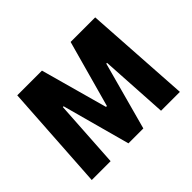

<svg xmlns="http://www.w3.org/2000/svg" viewBox="-132 -846 1066 1066"><g transform="rotate(-45 401.5 -312.5)"><path d="M55 0 95 -625H289L398 -231H405L514 -625H707L747 0H599L575 -400H569L460 0H343L234 -400H228L203 0Z"/></g></svg>

Font: Changa ExtraLight SemiBold
Style: Regular
Weight: 600
Version: Version 3.002; ttfautohint (v1.8.2)